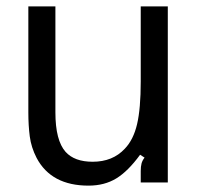

<svg xmlns="http://www.w3.org/2000/svg" viewBox="-20 -573 618 603"><path d="M95 -77Q78 -110 73.5 -144.5Q69 -179 69 -220V-553H154V-220Q154 -132 186 -96Q214 -65 271 -65Q334 -65 372 -106Q399 -134 410.5 -183Q422 -232 422 -317V-553H507V0H422V-36Q422 -50 424.5 -59.5Q427 -69 434 -78L420 -87Q382 -35 345 -12.5Q308 10 258 10Q141 10 95 -77Z"/></svg>

Font: Open Sauce Sans
Style: Regular
Weight: 400
Designer: Alfredo Marco Pradil
Foundry: Creative Sauce Fz LLC
Version: Version 1.477